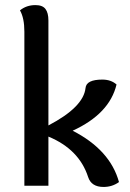

<svg xmlns="http://www.w3.org/2000/svg" viewBox="-20 -740 518 765"><path d="M392.6 4.9Q343.8 4.9 331.1 -34.7Q295.4 -145 172.9 -195.8V0H77.1V-613.8Q77.1 -668 59.6 -698.7Q85.4 -719.7 121.1 -719.7Q149.4 -719.7 161.1 -704.3Q172.9 -689 172.9 -658.2V-240.2Q313 -313.5 320.8 -389.6Q324.2 -422.9 387.7 -422.9Q422.4 -422.9 444.3 -403.3Q416.5 -286.6 269.5 -219.2Q418.9 -142.6 454.1 -14.6Q427.2 4.9 392.6 4.9Z"/></svg>

Font: Bainsley
Style: Regular
Weight: 400
Designer: Paul James MIller
Foundry: High-Logic / Made with FontCreator
Version: Version 1.411;March 28, 2021;FontCreator 13.0.0.2683 64-bit